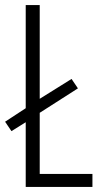

<svg xmlns="http://www.w3.org/2000/svg" viewBox="-22 -734 403 754"><path d="M79 0V-254L23 -219L-2 -256L79 -309V-714H134V-346L259 -424L284 -387L134 -291V-51H341V0Z"/></svg>

Font: Noto Sans ExtraCondensed Light
Style: Regular
Weight: 300
Width: 2
Designer: Monotype Design Team
Foundry: Monotype Imaging Inc.
Version: Version 2.013; ttfautohint (v1.8.4.7-5d5b)